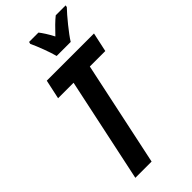

<svg xmlns="http://www.w3.org/2000/svg" viewBox="-289 -988 1044 1044"><g transform="rotate(-45 233.0 -465.5)"><path d="M236 -771H344C367 -809 431 -887 463 -920L465 -931H389C366 -913 338 -885 306 -851C288 -886 270 -913 256 -931H184L181 -919C200 -879 226 -810 236 -771ZM70 0H195L323 -603H442L466 -714H103L79 -603H198Z"/></g></svg>

Font: Noto Sans ExtraCondensed
Style: Bold Italic
Weight: 700
Width: 2
Italic angle: -12°
Designer: Monotype Design Team
Foundry: Monotype Imaging Inc.
Version: Version 2.013